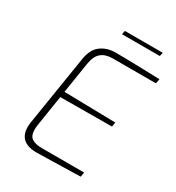

<svg xmlns="http://www.w3.org/2000/svg" viewBox="-205 -995 1033 1125"><g transform="rotate(30 312.0 -432.0)"><path d="M95 -99Q95 -115 98 -133L173 -602Q184 -672 225 -702.5Q266 -733 323 -733Q382 -733 457 -731Q532 -729 562 -728L624 -726L618 -695H326Q278 -695 249.5 -671.5Q221 -648 212 -593L179 -384L527 -377L522 -347L173 -345L140 -134Q138 -123 138 -105Q138 -63 161.5 -47.5Q185 -32 231 -32H515L510 -1Q414 2 220 6Q95 8 95 -99ZM307 -870H563L558 -845H302Z"/></g></svg>

Font: Exo ExtraLight
Style: Italic
Weight: 275
Italic angle: -9°
Designer: Natanael Gama
Foundry: Natanael Gama
Version: Version 1.500; ttfautohint (v1.6)